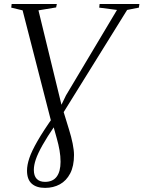

<svg xmlns="http://www.w3.org/2000/svg" viewBox="-20 -763 714 956"><path d="M204.5 172.5Q161.5 172.5 138 151.5Q114.5 130.5 114.5 86.5Q114.5 59 126 24.5Q137.5 -10 166.8 -61Q196 -112 249.5 -187.5L266.5 -201L308.5 -288L562.5 -713.5L474 -725L476 -743H674L671.5 -725L613 -713.5L282 -180.5L253.5 -138Q214.5 -81 191.5 -40Q168.5 1 158.5 30.2Q148.5 59.5 148.5 83Q148.5 112.5 162.8 127.5Q177 142.5 204 142.5Q243 142.5 262.2 116.8Q281.5 91 281.5 42.5Q281.5 14.5 276.5 -14.2Q271.5 -43 263 -73L245 -137.5L237 -149.5L92.5 -711.5L36 -725L38 -743H263L259.5 -726L171.5 -711.5L290.5 -223L294.5 -213L323.5 -118.5Q335 -82 341.8 -48.2Q348.5 -14.5 348.5 8.5Q348.5 64 329.5 100.5Q310.5 137 278 154.8Q245.5 172.5 204.5 172.5Z"/></svg>

Font: Merriweather 144pt Light
Style: Italic
Weight: 300
Italic angle: -7.8°
Version: Version 2.101